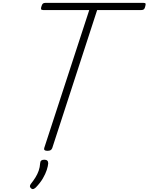

<svg xmlns="http://www.w3.org/2000/svg" viewBox="-20 -1037 1035 1338"><path d="M310 14Q283 14 288 -5L602 -967H281Q269 -967 266.5 -973Q264 -979 269 -993Q273 -1007 279 -1012Q285 -1017 296 -1017H980Q993 -1017 994.5 -1011Q996 -1005 992 -992Q989 -978 983 -972.5Q977 -967 965 -967H657L344 -5Q340 5 332.5 9.5Q325 14 310 14ZM197 276Q189 269 188.5 262Q188 255 194 246Q213 222 227 199.5Q241 177 249.5 153Q258 129 260 99Q261 86 268.5 81Q276 76 289 76Q303 76 309.5 82.5Q316 89 316 101Q315 119 306 147Q297 175 278.5 206.5Q260 238 230 269Q223 276 214.5 279.5Q206 283 197 276Z"/></svg>

Font: Playwrite CO ExtraLight
Style: Regular
Weight: 250
Version: Version 1.002